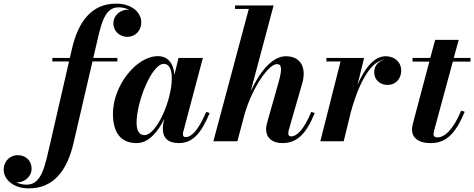

<svg xmlns="http://www.w3.org/2000/svg" viewBox="-226 -780 2617 1060"><path d="M63 -460V-440.5H155L55 -5C23 131.5 7 239.5 -78.5 239.5C-101 239.5 -120.5 234.5 -136.5 226C-134.5 226.5 -132 226.5 -129.5 226.5C-91.5 226.5 -51.5 196 -51.5 151C-51.5 106.5 -84.5 76.5 -128.5 76.5C-169.5 76.5 -205.5 108.5 -205.5 157C-205.5 209.5 -154.5 260 -66 260C72 260 145.5 157.5 179.5 11.5L284.5 -440.5H422V-460H289L297 -494.5C329.5 -631 344 -739.5 428 -739.5C450.5 -739.5 470.5 -734.5 486.5 -726C484 -726.5 481.5 -726.5 479 -726.5C438 -726.5 400 -695.5 400 -651C400 -606.5 436 -576.5 477 -576.5C520 -576.5 554 -610 554 -657C554 -709.5 503.5 -760 414.5 -760C278.5 -760 205.5 -658.5 171.5 -511.5L159.5 -460Z M931.5 -156 912.5 -162C866 -54.5 829 -23 799 -23C788 -23 784 -30 784 -38.5C784 -43 784.5 -48 786 -53.5L894 -460H759.5L737 -367C731.5 -429.5 702 -470 646 -470C525.5 -470 397.5 -305.5 397.5 -152.5C397.5 -54 436 10 528 10C593.5 10 645 -50 680.5 -123L675.5 -97.5C674 -90.5 673 -81 673 -69C673 -20 700 10 761.5 10C835.5 10 883.5 -40.5 931.5 -156ZM722.5 -347.5C722.5 -226 638.5 -34 571 -34C543 -34 528 -59 528 -102C528 -219.5 612.5 -427.5 678 -427.5C708.5 -427.5 722.5 -396.5 722.5 -347.5Z M1308.5 -313 1252 -114.5C1247 -98 1243 -79.5 1243 -66.5C1243 -21 1275 10 1333 10C1410.5 10 1462.5 -35.5 1511.5 -156L1492.5 -162C1453 -68.5 1415.5 -27 1380.5 -27C1370.5 -27 1365.5 -32.5 1365.5 -44.5C1365.5 -49.5 1367 -58 1368.5 -63L1442.5 -319.5C1467 -405 1436 -469.5 1352 -469.5C1274.5 -469.5 1205 -378.5 1157.5 -274L1284.5 -750H1071.5V-730.5H1147.5L952 0H1084.5L1125 -152C1170.5 -305 1259 -426 1302.5 -426C1333 -426 1331.5 -393 1308.5 -313Z M1654 -440.5 1542.5 0H1671.5L1711.5 -163.5C1743 -280 1809 -445 1898 -450.5C1863 -444 1840 -417 1840 -381C1840 -339.5 1872 -311 1913.5 -311C1958 -311 1989 -345 1989 -390C1989 -437.5 1953 -469.5 1903 -469.5C1836.5 -469.5 1784.5 -397.5 1747.5 -310.5L1784 -460H1576V-440.5Z M2339.5 -163 2320 -169C2274 -58.5 2225.5 -21.5 2189 -21.5C2174.5 -21.5 2167.5 -28 2167.5 -38.5C2167.5 -47.5 2170 -56.5 2172 -64L2274 -440H2371.5V-460H2279L2306.5 -560H2176.5L2149.5 -460H2051.5V-440H2144.5L2060 -122.5C2054.5 -102.5 2048.5 -79 2048.5 -63.5C2048.5 -26.5 2075.5 10 2152.5 10C2240.5 10 2291.5 -48 2339.5 -163Z"/></svg>

Font: Bodoni* 11pt
Style: Bold Italic
Weight: 700
Italic angle: -13°
Version: Version 2.3